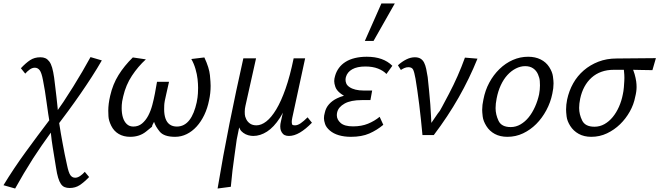

<svg xmlns="http://www.w3.org/2000/svg" viewBox="-81 -776 3788 1103"><path d="M-61 288Q-2 191 68 95Q132 7 202 -85Q199 -103 196 -122Q191 -156 186.5 -189Q182 -222 177 -254Q172 -286 166 -315Q158 -358 147 -372.5Q136 -387 119 -387Q104 -387 89.5 -376.5Q75 -366 64 -353L39 -384Q67 -414 92 -430.5Q117 -447 151 -447Q168 -447 180 -441.5Q192 -436 202 -423Q212 -410 218.5 -387.5Q225 -365 230 -330Q233 -306 236.5 -277Q240 -248 243.5 -218Q247 -188 250 -157Q250 -151 251 -144Q267 -167 283 -190Q312 -234 339.5 -278Q367 -322 392 -365Q417 -408 439 -448L504 -429Q477 -382 446 -334Q415 -286 381.5 -237.5Q348 -189 312 -140Q286 -104 259 -69Q268 -10 278 43Q290 110 304 172Q313 216 323.5 230.5Q334 245 351 245Q365 245 380 234.5Q395 224 406 211L431 241Q402 271 377 287.5Q352 304 319 304Q303 304 290.5 299Q278 294 269 281Q260 268 253 245Q246 222 241 188Q232 134 222 71Q215 29 211 -14Q157 60 109 134Q53 222 6 307Z M667 10Q629 10 601 -6.5Q573 -23 558 -53.5Q543 -84 542 -109Q541 -134 541 -140Q541 -179 552 -226Q567 -292 600 -345Q633 -398 682 -446L757 -435Q712 -394 677 -341Q642 -288 627 -223Q619 -190 618.5 -173Q618 -156 618 -154Q618 -125 625 -101.5Q632 -78 647 -63.5Q662 -49 685 -49Q714 -49 735 -66.5Q756 -84 770.5 -111.5Q785 -139 794 -173Q803 -207 809 -239L821 -306H890L874 -235Q863 -190 862.5 -170.5Q862 -151 862 -148Q862 -117 870 -94.5Q878 -72 894.5 -60.5Q911 -49 935 -49Q957 -49 975 -58.5Q993 -68 1007 -86Q1021 -104 1031.5 -130Q1042 -156 1049 -188Q1055 -218 1056 -239.5Q1057 -261 1057 -271Q1057 -294 1054 -321.5Q1051 -349 1042 -380Q1033 -411 1018 -437L1093 -446Q1121 -386 1125 -344Q1129 -302 1129 -283Q1129 -240 1120 -200Q1111 -154 1092.5 -115.5Q1074 -77 1048.5 -49Q1023 -21 991.5 -5.5Q960 10 925 10Q861 10 836.5 -20Q812 -50 804 -76Q792 -54 792 -50Q792 -49 792 -49Q793 -49 794.5 -50Q796 -51 796 -51Q796 -51 796 -51Q796 -51 758.5 -20.5Q721 10 667 10Z M1579 5Q1564 5 1554 0Q1544 -5 1537.5 -16Q1531 -27 1530 -36.5Q1529 -46 1529 -50Q1529 -63 1533 -79L1544 -129Q1536 -113 1527 -99Q1492 -45 1453 -20Q1414 5 1374 5Q1361 5 1345.5 1Q1330 -3 1316.5 -13Q1303 -23 1298.5 -32.5Q1294 -42 1293 -44Q1279 25 1279 25Q1279 25 1279 25Q1279 25 1279 25Q1278 33 1267 111Q1253 205 1245 297L1169 307Q1200 120 1237.5 -67Q1275 -254 1317 -441H1390L1329 -168Q1325 -151 1325 -134Q1325 -130 1325.5 -118.5Q1326 -107 1333.5 -91.5Q1341 -76 1355.5 -66Q1370 -56 1392 -56Q1420 -56 1449 -78.5Q1478 -101 1506 -147.5Q1534 -194 1559.5 -266.5Q1585 -339 1606 -441H1672L1598 -99Q1595 -84 1595 -75Q1595 -70 1596.5 -63Q1598 -56 1614 -56Q1629 -56 1646.5 -68Q1664 -80 1686 -102L1711 -71Q1675 -34 1642 -14.5Q1609 5 1579 5Z M1935 10Q1897 10 1866 1Q1835 -8 1814 -26Q1793 -44 1786.5 -63.5Q1780 -83 1780 -97Q1780 -112 1785 -129Q1791 -157 1809.5 -177.5Q1828 -198 1855 -211Q1873 -220 1895 -226Q1883 -233 1873 -241Q1852 -258 1845.5 -277Q1839 -296 1839 -310Q1839 -324 1844 -340Q1851 -365 1866 -385.5Q1881 -406 1904 -420.5Q1927 -435 1958 -442.5Q1989 -450 2026 -450Q2074 -450 2110.5 -437Q2147 -424 2173 -398L2139 -351Q2121 -370 2090.5 -382Q2060 -394 2018 -394Q1971 -394 1942.5 -378Q1914 -362 1906 -333Q1904 -324 1904 -317Q1904 -307 1908.5 -296Q1913 -285 1927 -275.5Q1941 -266 1961.5 -261Q1982 -256 2007 -256H2057L2047 -201H1998Q1934 -201 1898.5 -181Q1863 -161 1856 -131Q1854 -122 1854 -114Q1854 -89 1876 -69.5Q1898 -50 1947 -50Q1996 -50 2033.5 -65.5Q2071 -81 2100 -105L2121 -59Q2084 -28 2040.5 -9Q1997 10 1935 10ZM2015 -541 2110 -756H2187L2065 -541Z M2346 0Q2342 -41 2337.5 -86Q2333 -131 2327.5 -174Q2322 -217 2316.5 -256Q2311 -295 2306 -324Q2299 -363 2292 -376.5Q2285 -390 2265 -390Q2254 -390 2243 -385.5Q2232 -381 2222 -374L2205 -401Q2228 -422 2253 -434.5Q2278 -447 2302 -447Q2322 -447 2335 -439Q2348 -431 2355.5 -416Q2363 -401 2367.5 -380Q2372 -359 2376 -333Q2380 -294 2384 -255Q2388 -216 2391 -176.5Q2394 -137 2395 -110.5Q2396 -84 2397 -70Q2445 -141 2447 -141Q2447 -141 2447 -141Q2447 -141 2446 -139.5Q2445 -138 2445 -138Q2445 -138 2445 -138Q2446 -138 2498.5 -237.5Q2551 -337 2590 -445L2662 -439Q2616 -325 2554 -216Q2492 -107 2411 0Z M2834 10Q2792 10 2761.5 -6.5Q2731 -23 2713 -52Q2695 -81 2692 -106.5Q2689 -132 2689 -145Q2689 -173 2696 -204Q2706 -257 2730 -301.5Q2754 -346 2788.5 -379.5Q2823 -413 2865 -431.5Q2907 -450 2953 -450Q2994 -450 3025 -434.5Q3056 -419 3074 -391Q3092 -363 3095.5 -337Q3099 -311 3099 -297Q3099 -269 3092 -238Q3082 -188 3057.5 -142.5Q3033 -97 2999.5 -63.5Q2966 -30 2924 -10Q2882 10 2834 10ZM2853 -46Q2883 -46 2909.5 -61.5Q2936 -77 2956.5 -102.5Q2977 -128 2992.5 -162.5Q3008 -197 3016 -234Q3021 -261 3021 -285Q3021 -292 3020 -310Q3019 -328 3009.5 -349.5Q3000 -371 2981.5 -383.5Q2963 -396 2936 -396Q2909 -396 2882.5 -382.5Q2856 -369 2834 -345Q2812 -321 2796 -286.5Q2780 -252 2772 -210Q2766 -180 2766 -155Q2766 -118 2783 -82Q2800 -46 2853 -46Z M3316 10Q3274 10 3243.5 -7Q3213 -24 3195 -52.5Q3177 -81 3174 -107Q3171 -133 3171 -147Q3171 -174 3177 -204Q3188 -255 3212 -297.5Q3236 -340 3272.5 -371.5Q3309 -403 3356.5 -421.5Q3404 -440 3462 -440L3687 -442L3667 -373Q3634 -374 3604 -374Q3580 -375 3556 -375Q3557 -373 3558 -370Q3565 -352 3570 -329Q3575 -306 3575.5 -291.5Q3576 -277 3576 -276Q3576 -250 3568 -219Q3560 -176 3537 -135Q3514 -94 3481 -62Q3448 -30 3406 -10Q3364 10 3316 10ZM3504 -364Q3504 -370 3503 -375H3445Q3406 -375 3374 -363.5Q3342 -352 3317.5 -330Q3293 -308 3276.5 -277.5Q3260 -247 3252 -209Q3246 -180 3246 -156Q3246 -119 3263.5 -83.5Q3281 -48 3334 -48Q3365 -48 3391.5 -63Q3418 -78 3439 -103.5Q3460 -129 3475 -163Q3490 -197 3497 -234Q3501 -251 3503 -274.5Q3505 -298 3505.5 -311.5Q3506 -325 3506 -329Q3506 -347 3504 -364Z"/></svg>

Font: Isabella Sans
Style: Italic
Weight: 400
Italic angle: -12°
Designer: Christian Thalmann (Catharsis Fonts), Cristiano Sobral
Foundry: The Isabella Sans Project Authors
Version: Version 2.026; ttfautohint (v1.8.4.7-5d5b-dirty)